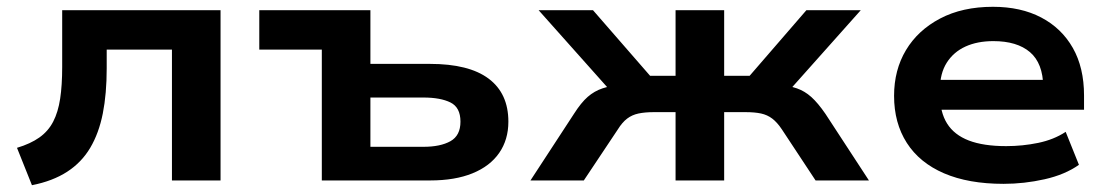

<svg xmlns="http://www.w3.org/2000/svg" viewBox="-20 -531 3271 565"><path d="M74 14 30 -96Q70 -108 96 -126.5Q122 -145 136.5 -173Q151 -201 157 -240.5Q163 -280 163 -334V-501H629V0H486V-385H294V-330Q294 -255 282.5 -197Q271 -139 245.5 -96Q220 -53 177.5 -25.5Q135 2 74 14Z M927 0V-385H743V-501H1070V-343H1245Q1360 -343 1418 -299.5Q1476 -256 1476 -173Q1476 -120 1449 -81Q1422 -42 1370.5 -21Q1319 0 1246 0ZM1070 -99H1226Q1276 -99 1305.5 -115.5Q1335 -132 1335 -173Q1335 -215 1305.5 -229.5Q1276 -244 1226 -244H1070Z M1541 0 1669 -196Q1690 -229 1709.5 -246Q1729 -263 1753 -271Q1777 -279 1810 -282L1794 -244L1565 -501H1725L1893 -308H1968V-501H2111V-308H2186L2353 -501H2513L2284 -244L2269 -282Q2302 -279 2325 -271Q2348 -263 2367.5 -245.5Q2387 -228 2409 -196L2537 0H2380L2281 -150Q2267 -171 2252.5 -182Q2238 -193 2219.5 -197Q2201 -201 2174 -201H2111V0H1968V-201H1904Q1878 -201 1859 -197Q1840 -193 1825.5 -182Q1811 -171 1798 -150L1698 0Z M2933 10Q2830 10 2758 -21Q2686 -52 2648.5 -110.5Q2611 -169 2611 -249Q2611 -325 2646 -383.5Q2681 -442 2746.5 -476.5Q2812 -511 2902 -511Q2984 -511 3044 -479.5Q3104 -448 3137 -390Q3170 -332 3170 -250V-208H2723V-296H3068L3050 -276Q3049 -345 3011 -377.5Q2973 -410 2903 -410Q2856 -410 2821 -394Q2786 -378 2766 -346.5Q2746 -315 2746 -268V-253Q2746 -201 2767 -167.5Q2788 -134 2831 -117.5Q2874 -101 2941 -101Q2989 -101 3035 -110.5Q3081 -120 3116 -143L3155 -46Q3114 -17 3054 -3.5Q2994 10 2933 10Z"/></svg>

Font: Nunito Sans 7pt SemiExpanded
Style: Bold
Weight: 700
Width: 6
Designer: Vernon Adams
Foundry: Vernon Adams
Version: Version 3.101;gftools[0.9.27]